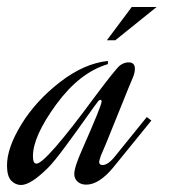

<svg xmlns="http://www.w3.org/2000/svg" viewBox="-120 -527 482 548"><path d="M168 -83Q163 -68 163 -65Q163 -56 173 -56Q189 -56 210 -83L299 -193L312 -183L204 -50Q163 0 126 0Q111 0 101.5 -8.5Q92 -17 92 -30Q92 -50 114 -99Q170 -226 170 -237Q170 -242 167 -242Q162 -242 158 -235Q155 -232 126 -191Q97 -150 65.5 -107.5Q34 -65 18 -49Q-32 1 -60 1Q-76 1 -88 -11.5Q-100 -24 -100 -55Q-100 -105 -59 -172Q-18 -239 51 -292.5Q120 -346 188 -353V-344Q107 -320 40.5 -229Q-26 -138 -26 -81Q-26 -60 -16 -60Q10 -60 150 -250Q209 -329 222 -340Q234 -349 247 -349Q265 -349 265 -331Q265 -319 259 -305Q255 -297 214.5 -196Q174 -95 168 -83ZM327 -507 209 -412H185L256 -507Z"/></svg>

Font: Dynalight
Style: Regular
Weight: 400
Designer: Astigmatic (AOETI)
Foundry: Astigmatic (AOETI)
Version: Version 1.000